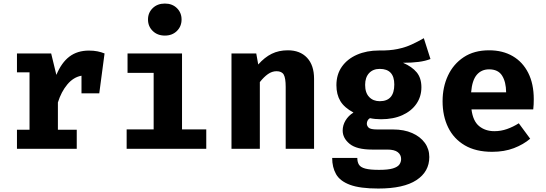

<svg xmlns="http://www.w3.org/2000/svg" viewBox="-20 -850 3117 1097"><path d="M76.9 0V-108.7H148.7V-436.9H76.9V-544.6H272.3L302.1 -422.1Q331.3 -492.3 376.7 -526.7Q422.1 -561 487.7 -561Q515.4 -561 536.9 -556.7Q558.5 -552.3 577.4 -544.6L547.2 -316.9H445.6V-417.4Q399.5 -409.2 364.6 -367.4Q329.7 -325.6 310.8 -264.6V-108.7H418.5V0Z M922.1 -829.7Q964.1 -829.7 990.8 -803.6Q1017.4 -777.4 1017.4 -738.5Q1017.4 -699.5 990.8 -673.1Q964.1 -646.7 922.1 -646.7Q879.5 -646.7 852.6 -673.1Q825.6 -699.5 825.6 -738.5Q825.6 -777.4 852.6 -803.6Q879.5 -829.7 922.1 -829.7ZM1020 -544.6V-110.8H1158.5V0H703.6V-110.8H857.9V-433.8H708.7V-544.6Z M1302.6 0V-544.6H1444.1L1455.4 -481.5Q1491.8 -522.6 1532.3 -542.6Q1572.8 -562.6 1624.6 -562.6Q1694.4 -562.6 1734.4 -520Q1774.4 -477.4 1774.4 -400V0H1612.3V-353.3Q1612.3 -403.6 1601.3 -423.3Q1590.3 -443.1 1560 -443.1Q1534.4 -443.1 1511 -426.7Q1487.7 -410.3 1464.6 -381V0Z M2401.5 -631.8 2439.5 -512.8Q2410.8 -501.5 2372.3 -496.4Q2333.8 -491.3 2282.6 -491.3Q2333.8 -469.2 2360.8 -436.7Q2387.7 -404.1 2387.7 -351.3Q2387.7 -298.5 2359.5 -257.2Q2331.3 -215.9 2279.5 -192.3Q2227.7 -168.7 2156.9 -168.7Q2123.1 -168.7 2093.8 -174.9Q2085.1 -170.3 2080.5 -161.5Q2075.9 -152.8 2075.9 -143.6Q2075.9 -130.8 2086.4 -120.5Q2096.9 -110.3 2135.9 -110.3H2225.1Q2288.7 -110.3 2335.1 -89.7Q2381.5 -69.2 2407.2 -33.8Q2432.8 1.5 2432.8 47.2Q2432.8 130.8 2359.5 179Q2286.2 227.2 2141.5 227.2Q2036.9 227.2 1979.7 205.9Q1922.6 184.6 1900.3 145.4Q1877.9 106.2 1877.9 52.3H2021.5Q2021.5 75.9 2031 91Q2040.5 106.2 2067.4 113.3Q2094.4 120.5 2145.6 120.5Q2197.4 120.5 2224.6 112.3Q2251.8 104.1 2261.8 90Q2271.8 75.9 2271.8 58.5Q2271.8 34.4 2252.8 19.5Q2233.8 4.6 2192.8 4.6H2106.2Q2017.9 4.6 1977.9 -27.9Q1937.9 -60.5 1937.9 -104.1Q1937.9 -134.4 1954.1 -161.5Q1970.3 -188.7 1999.5 -207.2Q1947.2 -234.9 1924.6 -272.6Q1902.1 -310.3 1902.1 -363.1Q1902.1 -424.6 1933.3 -469Q1964.6 -513.3 2019.7 -537.4Q2074.9 -561.5 2145.6 -561.5Q2206.7 -560.5 2251.8 -570Q2296.9 -579.5 2332.8 -596.2Q2368.7 -612.8 2401.5 -631.8ZM2149.7 -456.4Q2111.3 -456.4 2088.7 -432.1Q2066.2 -407.7 2066.2 -365.1Q2066.2 -320 2089.2 -295.9Q2112.3 -271.8 2149.7 -271.8Q2232.8 -271.8 2232.8 -367.2Q2232.8 -456.4 2149.7 -456.4Z M2673.8 -225.1Q2682.1 -158.5 2717.4 -129.5Q2752.8 -100.5 2804.6 -100.5Q2842.1 -100.5 2876.9 -112.8Q2911.8 -125.1 2944.1 -145.6L3009.2 -57.4Q2970.8 -24.6 2916.2 -3.6Q2861.5 17.4 2791.8 17.4Q2698.5 17.4 2635.4 -19.7Q2572.3 -56.9 2540.5 -122.1Q2508.7 -187.2 2508.7 -271.8Q2508.7 -352.3 2539.5 -418.2Q2570.3 -484.1 2629.5 -523.3Q2688.7 -562.6 2774.4 -562.6Q2852.3 -562.6 2909.5 -529.2Q2966.7 -495.9 2998.2 -433.3Q3029.7 -370.8 3029.7 -283.1Q3029.7 -269.2 3029 -253.3Q3028.2 -237.4 3026.7 -225.1ZM2774.4 -453.8Q2730.8 -453.8 2704.1 -422.6Q2677.4 -391.3 2671.8 -322.6H2871.8Q2871.3 -382.1 2848.7 -417.9Q2826.2 -453.8 2774.4 -453.8Z"/></svg>

Font: FiraCode Nerd Font
Style: Bold
Weight: 700
Designer: Carrois Corporate, Edenspiekermann AG, Nikita Prokopov
Foundry: Carrois Corporate, Edenspiekermann AG, Nikita Prokopov
Version: Version 6.002;Nerd Fonts 2.1.0